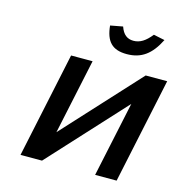

<svg xmlns="http://www.w3.org/2000/svg" viewBox="-103 -785 840 880"><g transform="rotate(15 317.0 -345.0)"><path d="M72 0H174L502 -357L426 0H528L634 -500H532L204 -143L280 -500H178ZM315 -679 374 -690C386 -655 406 -639 436 -639C467 -639 492 -655 520 -690L573 -679C536 -605 491 -572 422 -572C353 -572 322 -605 315 -679Z"/></g></svg>

Font: LT Wave Mono Medium
Style: Italic
Weight: 500
Designer: Daniel Lyons
Version: Version 2.5 (Glyphs App)